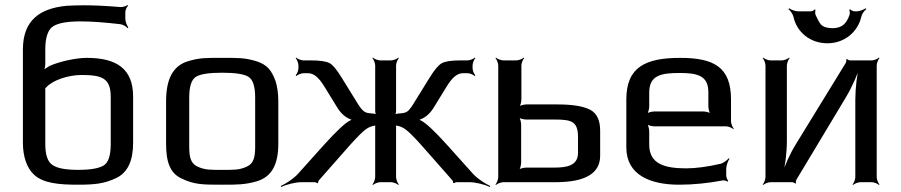

<svg xmlns="http://www.w3.org/2000/svg" viewBox="-20 -724 3582 763"><path d="M325 -494C280 -494 215 -479 177 -462C168 -457 154 -448 150 -442L153 -439C157 -446 160 -461 160 -471V-529C160 -576 171 -607 192 -620C213 -633 249 -639 301 -639C344 -639 396 -635 457 -628C468 -627 482 -619 487 -612L490 -615C485 -621 478 -638 478 -649V-676C478 -684 484 -697 489 -701L487 -704C482 -700 467 -695 458 -696C399 -701 351 -703 314 -703C287 -703 264 -702 245 -701C139 -691 71 -644 71 -527V-156C71 -102 87 -57 113 -32C150 5 216 10 289 10C357 10 394 6 441 -16C488 -38 509 -86 509 -156V-340C509 -451 443 -494 325 -494ZM304 -426C386 -426 420 -413 420 -339V-151C420 -107 411 -79 393 -67C374 -55 340 -49 291 -49C242 -49 208 -55 189 -68C170 -80 160 -108 160 -151V-365C160 -367 160 -375 159 -375L157 -372C158 -372 163 -375 164 -377C190 -406 252 -426 304 -426Z M1086 -321C1086 -353 1082 -380 1075 -402C1059 -445 1042 -467 998 -481C951 -495 926 -494 863 -494C800 -494 775 -495 728 -481C664 -462 640 -405 640 -321V-153C640 -82 655 -35 703 -14C753 10 787 10 863 10C924 10 952 10 999 -3C1061 -21 1086 -72 1086 -153V-321ZM994 -140C994 -100 988 -74 961 -62C931 -48 910 -49 863 -49C816 -49 795 -48 765 -62C738 -74 732 -100 732 -140V-336C732 -381 741 -408 759 -419C777 -430 812 -435 863 -435C914 -435 949 -430 967 -419C985 -408 994 -381 994 -336V-140Z M1459 -273C1444 -274 1434 -276 1429 -280C1422 -284 1413 -294 1403 -310L1338 -415C1319 -446 1303 -466 1290 -473C1277 -480 1252 -484 1216 -484H1186C1177 -484 1162 -490 1157 -495L1155 -493C1160 -488 1166 -473 1166 -464V-453C1166 -443 1160 -430 1155 -425L1158 -422C1163 -427 1176 -433 1186 -433H1205C1227 -433 1248 -415 1269 -380L1317 -302C1332 -276 1350 -259 1370 -251C1374 -249 1381 -246 1384 -246V-250C1381 -250 1375 -247 1371 -245C1351 -235 1317 -203 1269 -150L1164 -33C1146 -13 1114 7 1096 15L1097 19C1116 10 1152 0 1179 0H1232C1234 0 1240 3 1241 4L1244 3C1244 1 1245 -5 1247 -7L1373 -150C1402 -182 1422 -202 1435 -211C1445 -218 1455 -222 1465 -224C1468 -224 1474 -225 1476 -227L1473 -229C1471 -227 1471 -221 1471 -218V-20C1471 -11 1465 4 1460 9L1462 11C1467 6 1482 0 1491 0H1534C1543 0 1558 6 1563 11L1565 9C1560 4 1554 -11 1554 -20V-218C1554 -221 1554 -227 1552 -229L1549 -227C1551 -225 1557 -224 1560 -224C1570 -222 1580 -218 1590 -211C1603 -202 1623 -182 1652 -150L1778 -7C1780 -5 1781 1 1781 3L1784 4C1785 3 1791 0 1793 0H1845C1872 0 1908 10 1927 19L1928 15C1910 7 1878 -13 1860 -33L1755 -150C1707 -203 1673 -235 1653 -245C1649 -247 1643 -250 1640 -250V-246C1643 -246 1650 -249 1654 -251C1674 -259 1692 -276 1707 -302L1755 -380C1776 -415 1797 -433 1819 -433H1839C1848 -433 1861 -427 1866 -422L1869 -425C1864 -430 1858 -443 1858 -453V-464C1858 -473 1864 -488 1869 -493L1867 -495C1862 -490 1847 -484 1838 -484H1809C1773 -484 1749 -480 1736 -473C1723 -466 1706 -446 1687 -415L1622 -310C1612 -294 1604 -284 1597 -280C1591 -276 1581 -274 1566 -273C1560 -273 1550 -271 1547 -268L1549 -265C1552 -268 1554 -278 1554 -284V-464C1554 -473 1560 -488 1565 -493L1563 -495C1558 -490 1543 -484 1534 -484H1491C1482 -484 1467 -490 1462 -495L1460 -493C1465 -488 1471 -473 1471 -464V-284C1471 -278 1473 -268 1476 -265L1478 -268C1475 -271 1465 -273 1459 -273Z M2188 0C2306 0 2365 -35 2365 -105V-205C2365 -246 2352 -274 2325 -288C2298 -302 2255 -309 2196 -309H2072C2063 -309 2046 -305 2041 -300L2043 -298C2048 -303 2052 -320 2052 -329V-464C2052 -473 2058 -488 2063 -493L2061 -495C2056 -490 2041 -484 2032 -484H1980C1971 -484 1956 -490 1951 -495L1949 -493C1954 -488 1960 -473 1960 -464V-20C1960 -11 1954 4 1949 9L1951 11C1956 6 1971 0 1980 0H2188ZM2182 -58H2071C2062 -58 2045 -54 2040 -49L2042 -47C2047 -52 2051 -69 2051 -78V-229C2051 -238 2047 -255 2042 -260L2040 -258C2045 -253 2062 -249 2071 -249H2184C2253 -249 2277 -241 2277 -178V-117C2277 -65 2232 -58 2182 -58Z M2683 -494C2546 -494 2469 -458 2469 -329V-138C2469 -28 2565 10 2679 10C2736 10 2794 4 2852 -7C2858 -8 2868 -5 2872 -2L2874 -5C2871 -8 2866 -20 2866 -26V-53C2866 -66 2873 -85 2879 -93L2876 -95C2870 -88 2855 -76 2843 -73C2790 -61 2745 -55 2707 -55C2622 -55 2560 -72 2560 -149V-202C2560 -211 2556 -228 2551 -233L2549 -231C2554 -226 2571 -222 2580 -222H2865C2874 -222 2889 -216 2894 -211L2896 -213C2891 -218 2885 -233 2885 -242V-329C2885 -458 2816 -494 2683 -494ZM2681 -434C2753 -434 2795 -423 2795 -357V-301C2795 -292 2799 -275 2804 -270L2806 -272C2801 -277 2784 -281 2775 -281H2580C2571 -281 2554 -277 2549 -272L2551 -270C2556 -275 2560 -292 2560 -301V-357C2560 -425 2608 -434 2681 -434Z M3289 -612C3267 -612 3252 -617 3243 -626C3236 -634 3229 -647 3221 -665C3219 -670 3219 -681 3221 -685L3218 -687C3216 -683 3207 -679 3202 -679H3151C3140 -679 3123 -686 3116 -691L3113 -688C3120 -683 3130 -669 3133 -658C3146 -596 3200 -552 3268 -552C3336 -552 3389 -597 3403 -658C3405 -669 3416 -683 3423 -688L3420 -691C3413 -686 3396 -679 3385 -679H3376C3370 -679 3361 -684 3359 -687L3355 -685C3357 -681 3358 -670 3356 -665C3345 -633 3328 -612 3289 -612ZM3145 -10 3342 -338C3366 -378 3390 -433 3400 -467L3396 -468C3386 -434 3379 -374 3379 -328V-20C3379 -11 3373 4 3368 9L3370 11C3375 6 3390 0 3399 0H3444C3453 0 3468 6 3473 11L3475 9C3470 4 3464 -11 3464 -20V-464C3464 -473 3470 -488 3475 -493L3473 -495C3468 -490 3453 -484 3444 -484H3358C3355 -484 3347 -487 3346 -490L3343 -488C3344 -485 3343 -478 3341 -474L3144 -153C3120 -115 3096 -61 3087 -28L3090 -27C3100 -60 3107 -118 3107 -164V-464C3107 -473 3113 -488 3118 -493L3116 -495C3111 -490 3096 -484 3087 -484H3042C3033 -484 3018 -490 3013 -495L3011 -493C3016 -488 3022 -473 3022 -464V-20C3022 -11 3016 4 3011 9L3013 11C3018 6 3033 0 3042 0H3128C3131 0 3139 3 3140 6L3143 4C3142 1 3143 -7 3145 -10Z"/></svg>

Font: Gamestation Storm
Style: Regular
Weight: 400
Designer: Jonas Hecksher
Foundry: Jonas Hecksher, Playtypeª, e-types AS
Version: Version 1.003